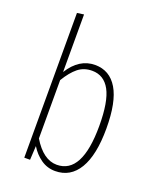

<svg xmlns="http://www.w3.org/2000/svg" viewBox="-140 -822 747 915"><g transform="rotate(20 234.0 -364.5)"><path d="M258.8 -530.8Q333 -530.8 372.6 -464.6Q412.1 -398.4 412.1 -264.2Q412.1 -129.9 370.4 -60.1Q328.6 9.8 251 9.8Q210.9 9.8 178.7 -12.7Q146.5 -35.2 125 -70.8L121.1 0H91.8V-733.9L126 -738.8V-446.8Q178.2 -530.8 258.8 -530.8ZM248 -21Q376 -21 376 -264.2Q376 -387.2 345.5 -443.6Q314.9 -500 254.9 -500Q213.4 -500 183.8 -476.3Q154.3 -452.6 126 -405.8V-109.9Q179.7 -21 248 -21Z"/></g></svg>

Font: Fira Sans Compressed UltraLight
Style: Regular
Weight: 200
Width: 1
Designer: Carrois Corporate & Edenspiekermann AG
Foundry: Carrois Corporate GbR & Edenspiekermann AG
Version: Version 4.203;PS 004.203;hotconv 1.0.88;makeotf.lib2.5.64775